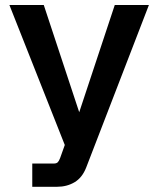

<svg xmlns="http://www.w3.org/2000/svg" viewBox="-20 -547 625 758"><path d="M107.4 190.4V98.6H192.9Q202.6 98.6 207.8 93.8Q212.9 88.9 217.3 77.1L248.5 -10.3L240.2 36.6L17.1 -527.3H152.8L301.3 -78.1L285.2 -81.1L433.1 -527.3H567.9L320.3 114.3Q304.7 154.3 274.4 172.4Q244.1 190.4 205.6 190.4Z"/></svg>

Font: Schibsted Grotesk SemiBold
Style: Regular
Weight: 600
Designer: Bakken & Baeck AS, Henrik Kongsvoll
Foundry: Schibsted ASA
Version: Version 1.100;gftools[0.9.25]